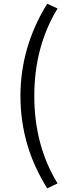

<svg xmlns="http://www.w3.org/2000/svg" viewBox="-20 -819 370 1031"><path d="M233.4 192.4Q162.1 77.1 127.9 -38.1Q89.8 -166 89.8 -303.7Q89.8 -566.4 233.4 -798.8L289.1 -773.4Q164.1 -568.4 164.1 -303.7Q164.1 -38.1 289.1 166Z"/></svg>

Font: Bpmf GenSeki Gothic R
Style: R
Weight: 400
Foundry: But Ko
Version: Version 1.320